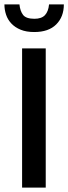

<svg xmlns="http://www.w3.org/2000/svg" viewBox="-24 -849 309 869"><path d="M183 -630V0H76V-630ZM64 -829Q67 -799 80.5 -781.5Q94 -764 132 -764Q164 -764 179.5 -780.5Q195 -797 198 -829H265Q265 -773 230.5 -738.5Q196 -704 131 -704Q95 -704 69.5 -714.5Q44 -725 27.5 -742.5Q11 -760 3.5 -782.5Q-4 -805 -4 -829Z"/></svg>

Font: Mukta Mahee Medium
Style: Regular
Weight: 500
Designer: Shuchita Grover, Noopur Datye, Girish Dalvi, Yashodeep Gholap
Foundry: Ek Type
Version: Version 2.538;PS 1.000;hotconv 16.6.51;makeotf.lib2.5.65220;